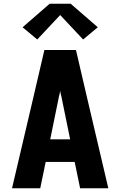

<svg xmlns="http://www.w3.org/2000/svg" viewBox="-20 -1001 640 1021"><path d="M44 0 159 -490 216 -735H384L441 -490L556 0H406L377 -140H223L194 0ZM353 -260 306 -490Q304 -497 302.5 -504Q301 -511 300 -518Q299 -511 297.5 -504Q296 -497 294 -490L247 -260ZM178 -791 100 -856 244 -981H356L500 -856L422 -791L300 -921Z"/></svg>

Font: Iosevka SS04 Heavy Extended
Style: Regular
Weight: 900
Width: 7
Monospace: yes
Designer: Belleve Invis
Foundry: Belleve Invis
Version: Version 19.0.0; ttfautohint (v1.8.4)